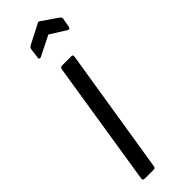

<svg xmlns="http://www.w3.org/2000/svg" viewBox="-227 -663 674 674"><g transform="rotate(-45 110.0 -326.5)"><path d="M25 0Q16 0 17 -9L91 -477Q93 -486 101 -486H147Q156 -486 154 -477L79 -9Q78 0 70 0ZM70 -560Q66 -558 62.5 -559.5Q59 -561 60 -565L65 -603Q66 -610 73 -614L145 -651Q151 -655 156 -651L214 -611Q221 -606 220 -599L214 -566Q212 -555 203 -560L144 -597Z"/></g></svg>

Font: Sofia Sans Extra Condensed
Style: Italic
Weight: 400
Italic angle: -9°
Designer: Botio Nikoltchev, Ani Petrova
Foundry: lettersoup
Version: Version 4.101; ttfautohint (v1.8.4.7-5d5b)